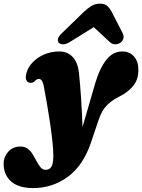

<svg xmlns="http://www.w3.org/2000/svg" viewBox="-128 -760 760 1026"><path d="M380.5 -314Q404 -394 439.5 -439.5Q475 -485 525 -485Q564.5 -485 588 -458.2Q611.5 -431.5 611.5 -386.5Q611.5 -334 583.2 -300.2Q555 -266.5 510.5 -244.5Q469 -224 442.2 -196.5Q415.5 -169 398.5 -118L358.5 1Q316.5 125 234.2 185Q152 245 49.5 245Q-28.5 245 -68.5 209.8Q-108.5 174.5 -108.5 115Q-108.5 77.5 -83.2 50.2Q-58 23 -18.5 23Q5 23 21 35.5Q37 48 48 66.8Q59 85.5 68.8 104Q78.5 122.5 89.5 135Q100.5 147.5 116.5 147.5Q135.5 147.5 146.2 131.8Q157 116 157 70.5Q157 41.5 152 -5.5Q147 -52.5 139 -106.2Q131 -160 122 -211.2Q113 -262.5 105.5 -301Q98 -338.5 79.5 -338.5Q69.5 -338.5 58 -326.5Q45 -314 27.5 -318.5Q19 -320.5 12.8 -331.8Q6.5 -343 13 -368.5Q21 -400 46 -426.5Q71 -453 108.2 -469Q145.5 -485 190 -485Q231.5 -485 259.5 -456.5Q287.5 -428 294 -369.5Q300 -314.5 305.2 -235.8Q310.5 -157 313 -81.5ZM516.5 -532.5Q504 -523.5 488 -523.2Q472 -523 458.5 -535.5L373 -615L245 -535.5Q225 -523 209 -523.2Q193 -523.5 185 -532.5Q179 -540 182.2 -553.5Q185.5 -567 203.5 -583.5L320 -696.5Q342.5 -717.5 362.2 -729Q382 -740.5 406.5 -740.5Q431 -740.5 444.2 -729Q457.5 -717.5 469 -696.5L527 -583.5Q535.5 -567 531.2 -553.5Q527 -540 516.5 -532.5Z"/></svg>

Font: Fraunces 9pt S050 Black
Style: Italic
Weight: 900
Italic angle: -16°
Version: Version 1.000; ttfautohint (v1.8.3)